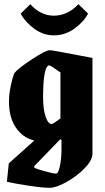

<svg xmlns="http://www.w3.org/2000/svg" viewBox="-20 -713 501 918"><path d="M13 156 22 68 144 -41Q88 -55 55.5 -103.5Q23 -152 23 -226Q23 -262 31 -301Q39 -340 49 -364Q69 -388 134 -430.5Q199 -473 218 -473Q229 -473 364 -447L422 -436V22Q422 53 384.5 91.5Q347 130 297.5 157.5Q248 185 218 185Q184 185 115 174.5Q46 164 13 156ZM269 -147V-367Q263 -370 240 -386.5Q217 -403 212 -400Q186 -388 186 -246Q186 -191 198 -155.5Q210 -120 227 -120Q234 -120 269 -147ZM274 2V-44L268 -47L144 81V89Q155 95 195 106Q235 117 248 117Q259 117 266.5 80.5Q274 44 274 2ZM79 -648 125 -693Q147 -667 176.5 -652.5Q206 -638 237 -638Q303 -638 355 -693L401 -648Q380 -608 335.5 -576Q291 -544 237 -544Q186 -544 142.5 -576.5Q99 -609 79 -648Z"/></svg>

Font: Grenze ExtraBold
Style: Regular
Weight: 800
Designer: Renata Polastri
Foundry: Omnibus-Type
Version: Version 1.002; ttfautohint (v1.8)